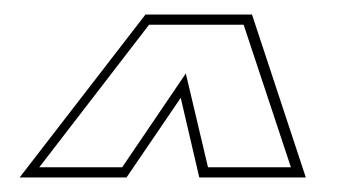

<svg xmlns="http://www.w3.org/2000/svg" viewBox="-20 -734 496 264"><path d="M7 -490 180 -714H326.5L400.5 -490H254L228.5 -599.5L154 -490ZM34 -504H148L235.5 -633L266 -504H380L315 -700H185Z"/></svg>

Font: Tourney Thin
Style: Italic
Weight: 100
Italic angle: -12°
Designer: Tyler Finck
Foundry: Etcetera Type Co
Version: Version 1.015